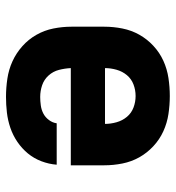

<svg xmlns="http://www.w3.org/2000/svg" viewBox="7 -585 586 640"><g transform="rotate(90 300.0 -265.0)"><path d="M303 8Q273 8 242.5 3.5Q212 -1 184.5 -13.5Q157 -26 134 -46.5Q111 -67 96 -93.5Q81 -120 75 -150Q69 -180 69 -210V-320Q69 -350 75 -380Q81 -410 95.5 -436Q110 -462 132.5 -483Q155 -504 182.5 -516.5Q210 -529 240 -533.5Q270 -538 300 -538Q330 -538 360 -533.5Q390 -529 417.5 -516.5Q445 -504 467.5 -483Q490 -462 504.5 -436Q519 -410 525 -380Q531 -350 531 -320V-208H207Q208 -188 213 -168.5Q218 -149 231.5 -134Q245 -119 264 -112.5Q283 -106 303 -106Q317 -106 331.5 -108Q346 -110 358.5 -116.5Q371 -123 380 -135Q389 -147 391 -161H529Q527 -135 517.5 -110Q508 -85 491.5 -65Q475 -45 453 -30Q431 -15 406 -6.5Q381 2 355 5Q329 8 303 8ZM207 -322H393Q393 -341 387.5 -360.5Q382 -380 369.5 -395Q357 -410 338.5 -417Q320 -424 300 -424Q280 -424 261.5 -417Q243 -410 230.5 -395Q218 -380 212.5 -360.5Q207 -341 207 -322Z"/></g></svg>

Font: Iosevka Curly Heavy Extended
Style: Regular
Weight: 900
Width: 7
Monospace: yes
Designer: Belleve Invis
Foundry: Belleve Invis
Version: Version 11.1.0; ttfautohint (v1.8.3)